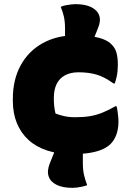

<svg xmlns="http://www.w3.org/2000/svg" viewBox="-20 -797 640 927"><path d="M350 -627Q393 -627 425.5 -621.5Q458 -616 481.5 -606.5Q505 -597 519 -582Q535 -567 542 -543.5Q549 -520 549 -483Q549 -469 547.5 -453.5Q546 -438 542.5 -423Q539 -408 534 -394H528Q484 -426 445.5 -437Q407 -448 359 -448Q321 -448 294 -433.5Q267 -419 253.5 -391.5Q240 -364 240 -325V-317Q240 -299 242 -282Q244 -265 248 -249Q265 -242 289 -236.5Q313 -231 343 -231Q383 -231 413.5 -236Q444 -241 473 -252.5Q502 -264 537 -284H543Q546 -272 547.5 -260Q549 -248 550.5 -235.5Q552 -223 552 -210Q552 -175 542 -147.5Q532 -120 514 -102Q499 -87 474.5 -76Q450 -65 414 -59Q378 -53 326 -53Q260 -53 207 -70.5Q154 -88 117.5 -121.5Q81 -155 61.5 -202.5Q42 -250 42 -310V-320Q42 -412 79.5 -481Q117 -550 186 -588.5Q255 -627 350 -627ZM373 -452H368Q349 -452 332 -458Q315 -464 304.5 -475Q294 -486 294 -501Q294 -528 294 -555Q294 -582 294 -608Q294 -634 294 -659Q294 -692 288.5 -716.5Q283 -741 273 -764Q284 -769 297 -771.5Q310 -774 323 -775.5Q336 -777 344 -777Q391 -777 420.5 -762.5Q450 -748 459 -722Q468 -696 453 -661Q445 -641 437 -620.5Q429 -600 421 -579Q413 -558 405 -536.5Q397 -515 389 -494Q381 -473 373 -452ZM300 -215H305Q325 -215 342 -209.5Q359 -204 369.5 -193Q380 -182 380 -166Q380 -140 380 -113.5Q380 -87 380 -60.5Q380 -34 380 -8Q380 24 386 49Q392 74 401 97Q391 101 377.5 104Q364 107 351.5 108.5Q339 110 330 110Q283 110 253.5 95.5Q224 81 215 55Q206 29 220 -7Q230 -31 240 -57Q250 -83 260 -109.5Q270 -136 280 -163Q290 -190 300 -215Z"/></svg>

Font: Recursive Monospace Casual Black
Style: Regular
Weight: 900
Version: Version 1.047